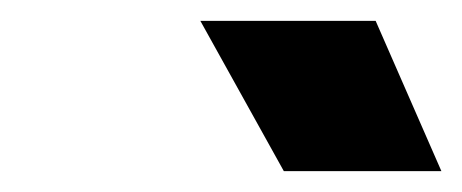

<svg xmlns="http://www.w3.org/2000/svg" viewBox="-20 -721 443 184"><path d="M172 -701H340L403 -557H252Z"/></svg>

Font: Oak Sans ExtraBold
Style: Italic
Weight: 800
Italic angle: -9.49998°
Foundry: Erik Kennedy, Walven
Version: Version 1.000